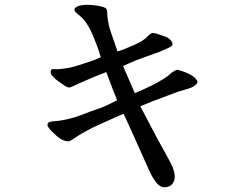

<svg xmlns="http://www.w3.org/2000/svg" viewBox="-20 -735 1040 802"><path d="M469 -316Q449 -367 445 -378L424 -434Q393 -422 376 -415Q359 -408 339.5 -399.5Q320 -391 309 -386Q298 -381 287.5 -376Q277 -371 269.5 -369.5Q262 -368 240 -384Q231 -390 219 -399Q207 -408 199 -418Q190 -426 192 -438Q192 -441 194.5 -444Q197 -447 208 -446Q219 -445 239.5 -447.5Q260 -450 272.5 -452.5Q285 -455 320 -466Q354 -477 373 -484L401 -496Q394 -520 386.5 -540.5Q379 -561 369 -585Q359 -609 348.5 -626.5Q338 -644 328 -655Q318 -666 304.5 -676.5Q291 -687 291 -694Q291 -701 301 -707Q307 -711 319.5 -713Q332 -715 346 -715Q355 -715 373.5 -713Q392 -711 406.5 -707Q421 -703 424.5 -697.5Q428 -692 428 -679Q428 -666 431 -649.5Q434 -633 436 -623Q439 -612 447 -589L461 -549L471 -520Q487 -525 504.5 -532Q522 -539 542 -548Q562 -557 574 -564.5Q586 -572 597.5 -584Q609 -596 616 -597Q622 -598 637 -593.5Q652 -589 669.5 -582.5Q687 -576 695 -564Q703 -555 700 -547Q698 -541 677 -532Q656 -523 645 -518L583 -496Q549 -484 520 -471L494 -459Q514 -412 518 -404L543 -346Q562 -354 579 -361.5Q596 -369 614 -378Q632 -387 656.5 -401.5Q681 -416 695 -430Q711 -441 717 -443Q723 -444 740.5 -438Q758 -432 771.5 -425.5Q785 -419 795 -409Q805 -398 805 -392.5Q805 -387 794.5 -378Q784 -369 755.5 -361.5Q727 -354 681 -336Q635 -318 617 -312L566 -291Q577 -271 602.5 -222Q628 -173 635.5 -159Q643 -145 669 -98.5Q695 -52 702 -34Q709 -16 710 0Q711 16 702 30.5Q693 45 670.5 47Q648 49 629.5 23.5Q611 -2 596 -39L553 -135L510 -230L496 -260Q459 -243 420 -226Q381 -209 361.5 -199Q342 -189 324.5 -179Q307 -169 290 -157Q273 -145 266 -145Q257 -144 244.5 -149Q232 -154 220.5 -164Q209 -174 198.5 -184Q188 -194 182 -203.5Q176 -213 180 -220Q182 -224 188.5 -226Q195 -228 211 -229Q227 -230 249.5 -234.5Q272 -239 293 -245.5Q314 -252 360 -270Q406 -285 426 -295L469 -316Z"/></svg>

Font: ChillKai
Style: Regular
Weight: 400
Designer: ChillType
Foundry: 寒蝉字型
Version: Version 2.000